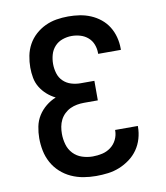

<svg xmlns="http://www.w3.org/2000/svg" viewBox="-84 -813 768 890"><g transform="rotate(-10 300.0 -367.5)"><path d="M297 8Q267 8 237.5 3Q208 -2 180.5 -14.5Q153 -27 130.5 -47.5Q108 -68 93.5 -94.5Q79 -121 73 -150.5Q67 -180 67 -210Q67 -237 72.5 -264.5Q78 -292 92.5 -315Q107 -338 128.5 -355.5Q150 -373 175 -383Q153 -394 135 -410Q117 -426 104.5 -446.5Q92 -467 87.5 -491Q83 -515 83 -540Q83 -567 88.5 -595Q94 -623 107.5 -647.5Q121 -672 142 -691Q163 -710 188.5 -722Q214 -734 241.5 -738.5Q269 -743 297 -743Q324 -743 350.5 -739Q377 -735 402 -724.5Q427 -714 448 -697Q469 -680 483 -657.5Q497 -635 504 -608.5Q511 -582 511 -555V-548H404V-552Q404 -573 396.5 -592.5Q389 -612 373.5 -625.5Q358 -639 338 -645Q318 -651 297 -651Q275 -651 253.5 -643.5Q232 -636 217 -619.5Q202 -603 196 -581.5Q190 -560 190 -538Q190 -516 196.5 -494Q203 -472 219 -456.5Q235 -441 256.5 -434.5Q278 -428 300 -428H365V-336H300Q283 -336 266.5 -333Q250 -330 235 -323Q220 -316 207.5 -304Q195 -292 187.5 -277Q180 -262 177 -245.5Q174 -229 174 -212Q174 -187 181 -162Q188 -137 205.5 -118.5Q223 -100 247.5 -92Q272 -84 297 -84Q320 -84 342 -89Q364 -94 382 -107.5Q400 -121 410 -141.5Q420 -162 420 -184V-187H527V-183Q527 -155 519 -127.5Q511 -100 495 -77Q479 -54 456 -37Q433 -20 407 -9.5Q381 1 353 4.5Q325 8 297 8Z"/></g></svg>

Font: Iosevka Semibold Extended
Style: Regular
Weight: 600
Width: 7
Monospace: yes
Designer: Belleve Invis
Foundry: Belleve Invis
Version: Version 32.5.0; ttfautohint (v1.8.4)